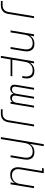

<svg xmlns="http://www.w3.org/2000/svg" viewBox="1598 -2388 990 4255"><g transform="rotate(90 2092.5 -260.0)"><path d="M-14 215 -15 177H85Q102 177 119 174Q136 171 152.5 163Q169 155 183 142.5Q197 130 206.5 114.5Q216 99 221.5 82.5Q227 66 230 49L324 -520H367L272 55Q268 77 261 98Q254 119 241.5 138.5Q229 158 210.5 173.5Q192 189 171.5 198.5Q151 208 129 211.5Q107 215 86 215Z M639 0 725 -520H768L752 -424Q766 -449 786.5 -469.5Q807 -490 831.5 -503.5Q856 -517 883 -522.5Q910 -528 937 -528Q966 -528 993.5 -521.5Q1021 -515 1043 -499Q1065 -483 1078.5 -459.5Q1092 -436 1098 -408.5Q1104 -381 1103 -352Q1102 -323 1097 -294L1049 0H1006L1056 -301Q1059 -324 1060 -347.5Q1061 -371 1055.5 -393Q1050 -415 1039 -434Q1028 -453 1010 -466Q992 -479 970 -484.5Q948 -490 924 -490Q902 -490 880 -486Q858 -482 836.5 -471.5Q815 -461 797 -444.5Q779 -428 766 -408.5Q753 -389 746 -367Q739 -345 735 -323L682 0Z M1203 215 1325 -520H1368L1352 -424Q1366 -449 1386.5 -469.5Q1407 -490 1431.5 -503.5Q1456 -517 1483 -522.5Q1510 -528 1537 -528Q1566 -528 1593.5 -521.5Q1621 -515 1643 -499Q1665 -483 1678.5 -459.5Q1692 -436 1698 -408.5Q1704 -381 1703 -352Q1702 -323 1697 -294L1692 -260H1649L1656 -301Q1659 -324 1660 -347.5Q1661 -371 1655.5 -393Q1650 -415 1639 -434Q1628 -453 1610 -466Q1592 -479 1570 -484.5Q1548 -490 1524 -490Q1502 -490 1480 -486Q1458 -482 1436.5 -471.5Q1415 -461 1397 -444.5Q1379 -428 1366 -408.5Q1353 -389 1346 -367Q1339 -345 1335 -323L1288 -38H1655L1649 0H1282L1246 215Z M1930 8Q1906 8 1885.5 -2Q1865 -12 1854 -31.5Q1843 -51 1842 -75Q1841 -99 1845 -123L1911 -520H1953L1886 -116Q1883 -100 1884.5 -83.5Q1886 -67 1894.5 -54.5Q1903 -42 1918 -36Q1933 -30 1949 -30Q1967 -30 1985 -38Q2003 -46 2015.5 -61Q2028 -76 2034.5 -94Q2041 -112 2044 -130L2109 -520H2151L2084 -116Q2081 -100 2082.5 -83.5Q2084 -67 2092.5 -54.5Q2101 -42 2116 -36Q2131 -30 2147 -30Q2165 -30 2183 -38Q2201 -46 2213.5 -61Q2226 -76 2232.5 -94Q2239 -112 2242 -130L2307 -520H2349L2263 0H2221L2228 -47Q2220 -34 2209 -23.5Q2198 -13 2184.5 -5.5Q2171 2 2156.5 5Q2142 8 2128 8Q2111 8 2095.5 3.5Q2080 -1 2068.5 -11Q2057 -21 2050 -35.5Q2043 -50 2041 -66Q2034 -50 2022.5 -35.5Q2011 -21 1996 -11Q1981 -1 1964 3.5Q1947 8 1930 8Z M2386 215 2385 177H2485Q2502 177 2519 174Q2536 171 2552.5 163Q2569 155 2583 142.5Q2597 130 2606.5 114.5Q2616 99 2621.5 82.5Q2627 66 2630 49L2724 -520H2767L2672 55Q2668 77 2661 98Q2654 119 2641.5 138.5Q2629 158 2610.5 173.5Q2592 189 2571.5 198.5Q2551 208 2529 211.5Q2507 215 2486 215Z M3003 215 3160 -735H3203L3152 -424Q3166 -449 3186.5 -469.5Q3207 -490 3231.5 -503.5Q3256 -517 3283 -522.5Q3310 -528 3337 -528Q3366 -528 3393.5 -521.5Q3421 -515 3443 -499Q3465 -483 3478.5 -459.5Q3492 -436 3498 -408.5Q3504 -381 3503 -352Q3502 -323 3497 -294L3449 0H3406L3456 -301Q3459 -324 3460 -347.5Q3461 -371 3455.5 -393Q3450 -415 3439 -434Q3428 -453 3410 -466Q3392 -479 3370 -484.5Q3348 -490 3324 -490Q3302 -490 3280 -486Q3258 -482 3236.5 -471.5Q3215 -461 3197 -444.5Q3179 -428 3166 -408.5Q3153 -389 3146 -367Q3139 -345 3135 -323L3046 215Z M3836 8Q3807 8 3780 1.5Q3753 -5 3731 -21Q3709 -37 3695.5 -60.5Q3682 -84 3676 -111.5Q3670 -139 3670.5 -168Q3671 -197 3676 -226L3754 -697H3689L3695 -735H3803L3718 -219Q3714 -196 3713 -172.5Q3712 -149 3717.5 -127Q3723 -105 3734.5 -86Q3746 -67 3764 -54Q3782 -41 3804 -35.5Q3826 -30 3850 -30Q3872 -30 3894 -34Q3916 -38 3937 -48.5Q3958 -59 3976.5 -75.5Q3995 -92 4007.5 -111.5Q4020 -131 4027.5 -153Q4035 -175 4038 -197L4092 -520H4135L4049 0H4006L4022 -96Q4007 -71 3987 -50.5Q3967 -30 3942 -16.5Q3917 -3 3890 2.5Q3863 8 3836 8Z"/></g></svg>

Font: Iosevka Extralight Extended
Style: Italic
Weight: 200
Width: 7
Italic angle: -9°
Monospace: yes
Designer: Belleve Invis
Foundry: Belleve Invis
Version: Version 32.5.0; ttfautohint (v1.8.4)